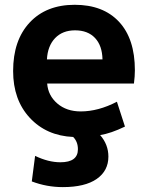

<svg xmlns="http://www.w3.org/2000/svg" viewBox="-20 -554 630 793"><path d="M173.8 -308.6H403.3Q402.3 -365.2 372.6 -397Q342.8 -428.7 290 -428.7Q238.3 -428.7 207.5 -396.5Q176.8 -364.3 173.8 -308.6ZM427.7 92.8Q427.7 151.4 379.4 185.1Q331.1 218.8 239.3 218.8Q172.9 218.8 111.3 195.3L125 89.8Q179.7 116.2 229.5 116.2Q301.8 116.2 301.8 62.5Q301.8 31.2 282.2 11.7Q171.9 6.8 103 -67.4Q34.2 -141.6 34.2 -260.7Q34.2 -387.7 102.5 -460.9Q170.9 -534.2 288.6 -534.2Q406.2 -534.2 471.7 -463.9Q537.1 -393.6 537.1 -263.7Q537.1 -239.3 533.2 -209H174.8Q178.7 -159.2 216.8 -126.5Q254.9 -93.8 313.5 -93.8Q385.7 -93.8 462.9 -133.8L496.1 -31.2Q437.5 -2.9 393.6 3.9Q427.7 43 427.7 92.8Z"/></svg>

Font: Gen Shin Gothic Bold
Style: Bold
Weight: 700
Designer: [Source Han Sans]
Ryoko NISHIZUKA  (kana & ideographs); Paul D. Hunt (Latin, Greek & Cyrillic); Wenlong ZHANG  (bopomofo
Version: Version 1.002.20150607